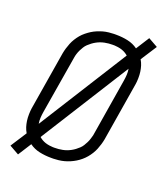

<svg xmlns="http://www.w3.org/2000/svg" viewBox="-151 -890 902 1045"><g transform="rotate(20 300.0 -367.5)"><path d="M77 52 22 21 82 -72Q73 -87 68 -103Q63 -119 60.5 -136.5Q58 -154 58.5 -174.5Q59 -195 61 -208L117 -548Q120 -564 124.5 -579Q129 -594 135 -609Q141 -624 150 -638.5Q159 -653 169.5 -665.5Q180 -678 193.5 -689Q207 -700 220.5 -708.5Q234 -717 249.5 -723.5Q265 -730 280.5 -734.5Q296 -739 314.5 -741Q333 -743 344 -743H357Q392 -743 424.5 -736Q457 -729 483 -710L532 -787L587 -756L527 -663Q536 -648 541 -632Q546 -616 548.5 -598.5Q551 -581 550.5 -560.5Q550 -540 548 -528L492 -187Q489 -171 484.5 -156Q480 -141 474 -126Q468 -111 459 -96.5Q450 -82 439.5 -69.5Q429 -57 416 -46Q403 -35 389 -26.5Q375 -18 360 -11.5Q345 -5 329 -0.5Q313 4 294.5 6Q276 8 266 8H252Q217 8 184.5 1Q152 -6 126 -25ZM126 -143 449 -656Q441 -663 431.5 -668.5Q422 -674 411.5 -677.5Q401 -681 388 -683Q375 -685 368 -685H357Q346 -685 334.5 -684Q323 -683 311 -680.5Q299 -678 288 -674Q277 -670 266 -664Q255 -658 245 -650.5Q235 -643 226 -634.5Q217 -626 210.5 -615.5Q204 -605 198.5 -594Q193 -583 189 -570Q185 -557 184 -549L128 -213Q125 -195 124 -177.5Q123 -160 126 -143ZM242 -50H252Q263 -50 274.5 -51Q286 -52 298 -54.5Q310 -57 321 -61Q332 -65 343 -71Q354 -77 364 -84.5Q374 -92 383 -100.5Q392 -109 398.5 -119.5Q405 -130 410.5 -141Q416 -152 420 -165Q424 -178 426 -186L481 -522Q484 -540 485 -557.5Q486 -575 483 -592L160 -79Q168 -72 177.5 -66.5Q187 -61 197.5 -57.5Q208 -54 221 -52Q234 -50 242 -50Z"/></g></svg>

Font: Iosevka Aile Light Oblique
Style: Regular
Weight: 300
Italic angle: -9°
Designer: Belleve Invis
Foundry: Belleve Invis
Version: Version 31.1.0; ttfautohint (v1.8.4)